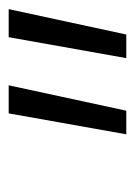

<svg xmlns="http://www.w3.org/2000/svg" viewBox="44 -784 304 431"><g transform="rotate(-90 195.5 -568.0)"><path d="M110 -436 157 -700H220L163 -436ZM281 -436 328 -700H391L334 -436Z"/></g></svg>

Font: Montserrat
Style: Italic
Weight: 400
Italic angle: -11.3°
Designer: Julieta Ulanovsky
Foundry: Julieta Ulanovsky
Version: Version 9.000; ttfautohint (v1.8.4.7-5d5b)